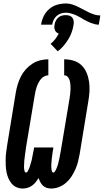

<svg xmlns="http://www.w3.org/2000/svg" viewBox="-20 -1076 597 1104"><path d="M274 8Q261 8 248.5 4Q236 0 227 -8.5Q218 -17 212 -28.5Q206 -40 202 -52Q202 -52 202 -52Q202 -52 202 -52Q202 -52 202 -52Q202 -52 202 -52Q194 -40 185 -28.5Q176 -17 164 -8.5Q152 0 138.5 4Q125 8 111 8Q92 8 75 0.5Q58 -7 46.5 -21Q35 -35 28 -51.5Q21 -68 17.5 -86.5Q14 -105 13 -124Q12 -143 12.5 -162.5Q13 -182 15.5 -201Q18 -220 21 -240L71 -545Q75 -568 82 -591Q89 -614 100 -636Q111 -658 128 -677Q145 -696 166 -709.5Q187 -723 210.5 -729Q234 -735 258 -735V-643Q246 -643 234.5 -637Q223 -631 215 -621Q207 -611 201 -599.5Q195 -588 191 -576.5Q187 -565 184.5 -553Q182 -541 180 -530L129 -225Q128 -218 127.5 -212Q127 -206 126 -200Q125 -194 124 -188Q123 -182 122.5 -175.5Q122 -169 121 -163Q120 -157 119.5 -151Q119 -145 119 -139Q119 -133 118.5 -126.5Q118 -120 118 -114Q118 -108 119 -102Q120 -96 122 -90Q124 -84 130 -84Q135 -84 138 -89Q141 -94 143.5 -99Q146 -104 148 -109Q150 -114 151.5 -119Q153 -124 154.5 -129Q156 -134 157.5 -139Q159 -144 160.5 -149Q162 -154 163 -159Q164 -164 165 -169.5Q166 -175 167 -180Q168 -185 169 -190Q170 -195 171 -200Q172 -205 173 -210Q174 -215 175 -221L176 -228H287L286 -221Q285 -215 284 -209Q283 -203 282 -197Q281 -191 280.5 -185Q280 -179 279 -173Q278 -167 277.5 -161Q277 -155 276.5 -149Q276 -143 275.5 -137Q275 -131 275 -125Q275 -119 275 -113Q275 -107 276 -101.5Q277 -96 279 -90Q281 -84 287 -84Q292 -84 295.5 -89.5Q299 -95 301.5 -100Q304 -105 306 -110Q308 -115 310 -120.5Q312 -126 313.5 -131Q315 -136 316 -141.5Q317 -147 318.5 -152.5Q320 -158 321 -163Q322 -168 323 -173.5Q324 -179 325 -184Q326 -189 327 -194.5Q328 -200 329 -205L380 -510Q382 -523 383.5 -536Q385 -549 385.5 -562Q386 -575 385 -587.5Q384 -600 381 -612Q378 -624 370 -633.5Q362 -643 349 -643V-735Q377 -735 403.5 -727Q430 -719 448.5 -701Q467 -683 477.5 -658.5Q488 -634 492 -607Q496 -580 494.5 -551.5Q493 -523 488 -495L438 -190Q434 -168 428.5 -146Q423 -124 413.5 -102.5Q404 -81 391 -61Q378 -41 359.5 -25Q341 -9 319 -0.5Q297 8 274 8ZM280 -934H216Q220 -960 231.5 -983.5Q243 -1007 263.5 -1024.5Q284 -1042 309 -1049Q334 -1056 360 -1056Q378 -1056 395 -1050.5Q412 -1045 427.5 -1037.5Q443 -1030 458.5 -1021.5Q474 -1013 489.5 -1005.5Q505 -998 522 -992.5Q539 -987 557 -987L548 -934Q537 -934 525 -937Q513 -940 502.5 -944Q492 -948 481.5 -953.5Q471 -959 461 -964L447 -973Q437 -978 427 -983.5Q417 -989 406 -993Q395 -997 383.5 -1000Q372 -1003 360 -1003Q346 -1003 332 -999Q318 -995 306.5 -985Q295 -975 288.5 -961.5Q282 -948 280 -934ZM312 -781 271 -824Q286 -836 297.5 -851Q309 -866 318 -883Q311 -885 305 -890Q299 -895 296 -902.5Q293 -910 292.5 -918Q292 -926 294 -934Q295 -945 300.5 -956Q306 -967 315 -975Q324 -983 335 -986Q346 -989 358 -989Q369 -989 379 -986Q389 -983 395.5 -975Q402 -967 403.5 -956Q405 -945 403 -934Q400 -913 392.5 -891.5Q385 -870 373 -850.5Q361 -831 346 -813Q331 -795 312 -781Z"/></svg>

Font: Iosevka Slab Heavy Oblique
Style: Regular
Weight: 900
Italic angle: -9°
Monospace: yes
Designer: Belleve Invis
Foundry: Belleve Invis
Version: Version 11.1.1; ttfautohint (v1.8.3)